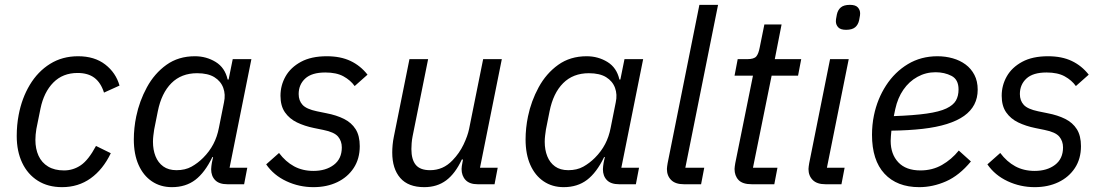

<svg xmlns="http://www.w3.org/2000/svg" viewBox="-20 -760 4550 792"><path d="M236 12Q178 12 136 -14.5Q94 -41 71.5 -88.5Q49 -136 49 -199Q49 -222 51 -243.5Q53 -265 57 -286Q70 -355 103 -410Q136 -465 186.5 -496.5Q237 -528 302 -528Q370 -528 414 -494Q458 -460 473 -407L409 -378Q396 -419 369.5 -439Q343 -459 300 -459Q239 -459 200 -419.5Q161 -380 147 -312L130 -228Q128 -217 127 -204.5Q126 -192 126 -183Q126 -146 139 -117.5Q152 -89 178.5 -73Q205 -57 244 -57Q282 -57 313.5 -78.5Q345 -100 376 -158L437 -128Q405 -61 354 -24.5Q303 12 236 12Z M987 0H918Q884 0 867.5 -17Q851 -34 851 -62Q851 -68 852 -75Q853 -82 854 -89L859 -112H856Q825 -48 785.5 -18Q746 12 689 12Q642 12 606.5 -12Q571 -36 551.5 -80Q532 -124 532 -185Q532 -208 534.5 -232Q537 -256 542 -280Q555 -343 586 -400Q617 -457 666.5 -492.5Q716 -528 784 -528Q831 -528 869.5 -504.5Q908 -481 919 -432H923L940 -516H1017L927 -68H1000ZM708 -58Q744 -58 770 -72.5Q796 -87 818 -109Q844 -135 860 -165.5Q876 -196 883 -233L904 -338Q911 -370 901 -397.5Q891 -425 864.5 -441.5Q838 -458 793 -458Q728 -458 687 -417Q646 -376 631 -301L616 -226Q614 -213 612.5 -200Q611 -187 611 -175Q611 -142 621.5 -115.5Q632 -89 653.5 -73.5Q675 -58 708 -58Z M1273 12Q1214 12 1161.5 -12.5Q1109 -37 1078 -82L1131 -129Q1158 -93 1193 -74Q1228 -55 1273 -55Q1324 -55 1357 -80Q1390 -105 1390 -152Q1390 -178 1374.5 -196.5Q1359 -215 1314 -224L1275 -232Q1236 -240 1205 -255Q1174 -270 1155.5 -296.5Q1137 -323 1137 -365Q1137 -408 1158 -445Q1179 -482 1221.5 -505Q1264 -528 1328 -528Q1385 -528 1426 -508.5Q1467 -489 1496 -452L1443 -405Q1426 -429 1397 -445Q1368 -461 1322 -461Q1266 -461 1239 -436Q1212 -411 1212 -372Q1212 -345 1228 -327.5Q1244 -310 1287 -301L1326 -293Q1368 -285 1399 -269.5Q1430 -254 1447 -227Q1464 -200 1464 -157Q1464 -105 1439 -67Q1414 -29 1371 -8.5Q1328 12 1273 12Z M1669 -516H1746L1682 -198Q1679 -183 1678 -168.5Q1677 -154 1677 -145Q1677 -102 1695 -80Q1713 -58 1754 -58Q1781 -58 1804 -68Q1827 -78 1847 -99Q1875 -128 1892 -163.5Q1909 -199 1915 -228L1973 -516H2050L1960 -68H2033L2020 0H1950Q1917 0 1900.5 -17.5Q1884 -35 1884 -63Q1884 -68 1885 -75Q1886 -82 1888 -92L1890 -102H1885Q1858 -44 1820.5 -16Q1783 12 1730 12Q1664 12 1631 -26Q1598 -64 1598 -131Q1598 -145 1599.5 -162Q1601 -179 1605 -198Z M2603 0H2534Q2500 0 2483.5 -17Q2467 -34 2467 -62Q2467 -68 2468 -75Q2469 -82 2470 -89L2475 -112H2472Q2441 -48 2401.5 -18Q2362 12 2305 12Q2258 12 2222.5 -12Q2187 -36 2167.5 -80Q2148 -124 2148 -185Q2148 -208 2150.5 -232Q2153 -256 2158 -280Q2171 -343 2202 -400Q2233 -457 2282.5 -492.5Q2332 -528 2400 -528Q2447 -528 2485.5 -504.5Q2524 -481 2535 -432H2539L2556 -516H2633L2543 -68H2616ZM2324 -58Q2360 -58 2386 -72.5Q2412 -87 2434 -109Q2460 -135 2476 -165.5Q2492 -196 2499 -233L2520 -338Q2527 -370 2517 -397.5Q2507 -425 2480.5 -441.5Q2454 -458 2409 -458Q2344 -458 2303 -417Q2262 -376 2247 -301L2232 -226Q2230 -213 2228.5 -200Q2227 -187 2227 -175Q2227 -142 2237.5 -115.5Q2248 -89 2269.5 -73.5Q2291 -58 2324 -58Z M2872 0H2801Q2766 0 2748.5 -17.5Q2731 -35 2731 -63Q2731 -68 2732 -74Q2733 -80 2734 -87L2865 -740H2942L2807 -68H2885Z M3174 0H3081Q3043 0 3026.5 -17.5Q3010 -35 3010 -63Q3010 -68 3011 -74Q3012 -80 3013 -87L3086 -448H3010L3023 -516H3062Q3090 -516 3099.5 -527Q3109 -538 3114 -565L3133 -659H3204L3176 -516H3285L3272 -448H3163L3086 -68H3187Z M3470 -637Q3447 -637 3437.5 -647.5Q3428 -658 3428 -672Q3428 -675 3428.5 -680.5Q3429 -686 3432 -700Q3436 -719 3448.5 -729.5Q3461 -740 3486 -740Q3509 -740 3518.5 -729.5Q3528 -719 3528 -705Q3528 -702 3527.5 -696.5Q3527 -691 3524 -677Q3520 -658 3507.5 -647.5Q3495 -637 3470 -637ZM3451 0H3385Q3350 0 3332.5 -17.5Q3315 -35 3315 -63Q3315 -68 3316 -74Q3317 -80 3318 -87L3404 -516H3481L3391 -68H3464Z M3772 12Q3680 12 3628.5 -43.5Q3577 -99 3577 -204Q3577 -224 3579 -244.5Q3581 -265 3585 -284Q3599 -352 3635 -407.5Q3671 -463 3725 -495.5Q3779 -528 3847 -528Q3880 -528 3910 -519.5Q3940 -511 3963 -494Q3986 -477 3999.5 -451Q4013 -425 4013 -390Q4013 -356 3999 -329Q3985 -302 3957 -282Q3929 -262 3886 -248.5Q3843 -235 3786 -228.5Q3729 -222 3657 -221Q3656 -211 3655 -199Q3654 -187 3654 -179Q3654 -124 3685.5 -90.5Q3717 -57 3777 -57Q3826 -57 3865.5 -79.5Q3905 -102 3935 -139L3985 -94Q3937 -36 3882.5 -12Q3828 12 3772 12ZM3839 -462Q3799 -462 3764.5 -443Q3730 -424 3706.5 -390Q3683 -356 3673 -310L3667 -281Q3750 -284 3802.5 -291.5Q3855 -299 3883.5 -312.5Q3912 -326 3923 -345Q3934 -364 3934 -391Q3934 -432 3905 -447Q3876 -462 3839 -462Z M4248 12Q4189 12 4136.5 -12.5Q4084 -37 4053 -82L4106 -129Q4133 -93 4168 -74Q4203 -55 4248 -55Q4299 -55 4332 -80Q4365 -105 4365 -152Q4365 -178 4349.5 -196.5Q4334 -215 4289 -224L4250 -232Q4211 -240 4180 -255Q4149 -270 4130.5 -296.5Q4112 -323 4112 -365Q4112 -408 4133 -445Q4154 -482 4196.5 -505Q4239 -528 4303 -528Q4360 -528 4401 -508.5Q4442 -489 4471 -452L4418 -405Q4401 -429 4372 -445Q4343 -461 4297 -461Q4241 -461 4214 -436Q4187 -411 4187 -372Q4187 -345 4203 -327.5Q4219 -310 4262 -301L4301 -293Q4343 -285 4374 -269.5Q4405 -254 4422 -227Q4439 -200 4439 -157Q4439 -105 4414 -67Q4389 -29 4346 -8.5Q4303 12 4248 12Z"/></svg>

Font: IBM Plex Sans Var
Style: Italic
Weight: 400
Italic angle: -11.31°
Designer: Mike Abbink, Paul van der Laan, Pieter van Rosmalen
Foundry: Bold Monday
Version: Version 1.001